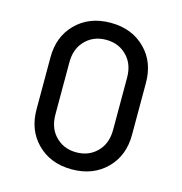

<svg xmlns="http://www.w3.org/2000/svg" viewBox="-111 -848 909 958"><g transform="rotate(15 344.0 -368.5)"><path d="M195.3 -234.4Q195.3 -168.9 230.5 -128.4Q273.9 -78.1 344.2 -78.1Q414.6 -78.1 458 -128.4Q493.2 -168.9 493.2 -234.4V-502.9Q493.2 -568.4 458 -608.9Q414.6 -659.2 344.2 -659.2Q273.9 -659.2 230.5 -608.9Q195.3 -568.4 195.3 -502.9ZM97.7 -234.4V-502.9Q97.7 -608.9 163.6 -676.3Q232.9 -747.1 344.2 -747.1Q455.6 -747.1 524.9 -676.3Q590.8 -609.4 590.8 -502.9V-234.4Q590.8 -128.4 524.9 -61Q455.6 9.8 344.2 9.8Q232.9 9.8 163.6 -61Q97.7 -128.4 97.7 -234.4Z"/></g></svg>

Font: Nova Round
Style: Book
Weight: 400
Version: Version 2.000